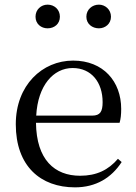

<svg xmlns="http://www.w3.org/2000/svg" viewBox="-20 -792 586 827"><path d="M185 -670C214 -670 238 -689 238 -720C238 -751 214 -772 185 -772C157 -772 133 -751 133 -720C133 -689 157 -670 185 -670ZM406 -670C433 -670 458 -689 458 -720C458 -751 433 -772 406 -772C377 -772 352 -751 352 -720C352 -689 377 -670 406 -670ZM303 15C393 15 460 -26 504 -94L488 -108C447 -60 396 -35 325 -35C215 -35 137 -104 135 -263H495C500 -279 502 -299 502 -323C502 -441 425 -531 295 -531C162 -531 48 -425 48 -257C48 -76 155 15 303 15ZM136 -294C143 -424 210 -499 293 -499C374 -499 422 -437 422 -352C422 -312 412 -294 377 -294Z"/></svg>

Font: Source Han Serif KR
Style: Regular
Weight: 400
Designer: Ryoko NISHIZUKA 西塚涼子 (kana & ideographs); Frank Grießhammer (Latin, Greek & Cyrillic); Wenlong ZHANG 张文龙 (bopomofo); San
Foundry: Adobe
Version: Version 2.001;hotconv 1.1.0;makeotfexe 2.6.0